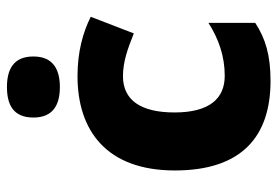

<svg xmlns="http://www.w3.org/2000/svg" viewBox="-146 -662 817 566"><g transform="rotate(-90 263.0 -378.5)"><path d="M290 -767C240 -767 200 -750 200 -689C200 -629 240 -611 290 -611C339 -611 380 -629 380 -689C380 -750 339 -767 290 -767ZM308 10C384 10 433 -5 479 -35V-173C432 -143 381 -125 323 -125C256 -125 215 -170 215 -273C215 -375 253 -425 322 -425C363 -425 401 -412 448 -393L497 -520C451 -543 394 -559 322 -559C160 -559 44 -472 44 -272C44 -76 143 10 308 10Z"/></g></svg>

Font: Noto Sans Arabic UI XBd
Style: Regular
Weight: 800
Designer: Monotype Design Team, Nadine Chahine and Nizar Qandah
Foundry: Monotype Imaging Inc.
Version: Version 2.010